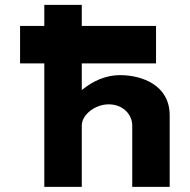

<svg xmlns="http://www.w3.org/2000/svg" viewBox="-20 -752 762 771"><path d="M157.9 -647.9H60.6V-497.5H157.9V-1.5H308.4V-248C308.4 -291.3 361.8 -333 416.3 -333C475 -333 511 -291.3 511 -248V-1.5H661.4V-288.8C661.4 -410.3 550.1 -450.3 461.6 -450.3C404 -450.3 351.6 -425.7 310.4 -391.7H308.4V-497.5H606.6V-647.9H308.4V-732.5H157.9Z"/></svg>

Font: Hussar
Style: BdSuprExt
Weight: 700
Foundry: Cannot Into Space Fonts
Version: Version 2.00